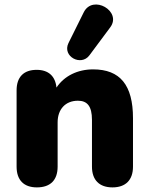

<svg xmlns="http://www.w3.org/2000/svg" viewBox="-20 -804 646 833"><path d="M458 -685C511 -755 382 -830 343 -750L277 -617C249 -559 332 -515 368 -564ZM140 9C199 9 230 -23 230 -81V-273C230 -330 264 -367 318 -367C358 -367 379 -344 379 -284V-81C379 -23 411 9 468 9C525 9 557 -23 557 -81V-291C557 -435 501 -503 384 -503C317 -503 259 -475 225 -424C220 -474 190 -501 139 -501C83 -501 52 -470 52 -412V-81C52 -23 83 9 140 9Z"/></svg>

Font: Nunito Black
Style: Regular
Weight: 900
Designer: Vernon Adams
Foundry: Vernon Adams
Version: Version 3.602